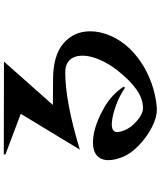

<svg xmlns="http://www.w3.org/2000/svg" viewBox="65 -868 869 1040"><g transform="rotate(-90 500.0 -347.5)"><path d="M171 -116Q153 -161 153 -195Q153 -235 177.5 -257Q202 -279 249 -279Q273 -279 303 -273Q367 -259 438 -218Q509 -177 551 -113L545 -105Q503 -135 450 -154Q397 -173 362 -176L348 -177Q305 -177 305 -148Q305 -133 314 -110Q328 -73 366 -40.5Q404 -8 435 -8Q485 -8 534.5 -42.5Q584 -77 639 -146Q677 -195 698 -245Q719 -295 719 -336Q719 -379 696 -404Q673 -429 629 -429Q469 -429 210 -350L404 -670L184 -753V-762L687 -761L452 -496H471L591 -495Q721 -495 786 -438.5Q851 -382 851 -294Q851 -240 826.5 -183.5Q802 -127 758 -81Q696 -17 611 21.5Q526 60 435 67H426Q383 67 330 39.5Q277 12 233 -30.5Q189 -73 171 -116Z"/></g></svg>

Font: Tiejili SC
Style: Regular
Weight: 400
Designer: Buernia
Foundry: Ershou Xiaoxi Press
Version: Version 1.100